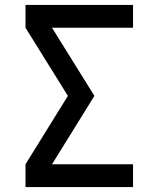

<svg xmlns="http://www.w3.org/2000/svg" viewBox="-20 -755 640 775"><path d="M83 0V-92L254 -368L83 -643V-735H517V-643H190L361 -368L190 -92H517V0Z"/></svg>

Font: Iosevka Curly SmBdEx
Style: Regular
Weight: 600
Width: 7
Monospace: yes
Designer: Belleve Invis
Foundry: Belleve Invis
Version: Version 11.1.0; ttfautohint (v1.8.3)